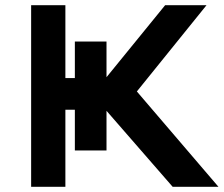

<svg xmlns="http://www.w3.org/2000/svg" viewBox="-20 -720 862 740"><path d="M100 0V-700H232V-419H268.5V-560H390.5V-140H268.5V-297H232V0ZM336 -355.5 616.5 -700H776L507.5 -367.5L822 0H645.5Z"/></svg>

Font: Science Gothic
Style: Regular
Weight: 400
Designer: Thomas Phinney, Vassil Kateliev, Brandon Buerkle
Foundry: Font Detective LLC
Version: Version 1.018